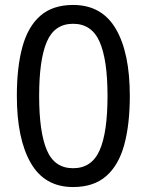

<svg xmlns="http://www.w3.org/2000/svg" viewBox="-20 -745 591 775"><path d="M275 10Q160 10 104 -87.5Q48 -185 48 -358Q48 -474 70.5 -556Q93 -638 143 -681.5Q193 -725 275 -725Q391 -725 447.5 -628.5Q504 -532 504 -358Q504 -243 481.5 -160.5Q459 -78 408.5 -34Q358 10 275 10ZM275 -66Q350 -66 382 -138Q414 -210 414 -358Q414 -504 382 -576.5Q350 -649 275 -649Q200 -649 169 -576.5Q138 -504 138 -358Q138 -212 169 -139Q200 -66 275 -66Z"/></svg>

Font: hexlhindi05
Style: Book
Weight: 400
Designer: Jelle Bosma - Monotype Design Team
Foundry: Monotype Imaging Inc.
Version: Version 2.003